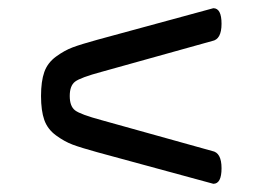

<svg xmlns="http://www.w3.org/2000/svg" viewBox="-20 -604 640 468"><path d="M217 -507 500 -584Q520 -584 520 -546Q520 -508 497 -504L228 -429Q176 -415 163 -405Q150 -395 150 -370Q150 -345 163 -335Q176 -325 228 -311L497 -236Q520 -232 520 -194Q520 -156 500 -156L217 -233Q177 -244 157 -251.5Q137 -259 116.5 -274Q96 -289 88 -311.5Q80 -334 80 -370Q80 -406 88 -428.5Q96 -451 116.5 -466Q137 -481 157 -488.5Q177 -496 217 -507Z"/></svg>

Font: Offside
Style: Regular
Weight: 400
Designer: Eduardo Rodriguez Tunni
Foundry: Eduardo Rodriguez Tunni
Version: Version 1.001